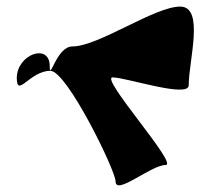

<svg xmlns="http://www.w3.org/2000/svg" viewBox="-20 -671 639 583"><path d="M31 -434C31 -372 71 -456 133 -456C183 -456 331 -153 331 -120C331 -76 439 -170 483 -170C523 -170 282 -436 322 -436C363 -436 553 -372 553 -412C553 -487 602 -651 527 -651C449 -651 279 -530 200 -530C151 -530 131 -422 131 -470C131 -542 31 -506 31 -434Z"/></svg>

Font: CiSf CamouflageKit II
Style: Regular
Weight: 400
Version: Version 1